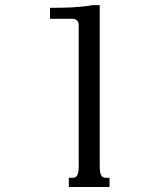

<svg xmlns="http://www.w3.org/2000/svg" viewBox="-20 -747 626 767"><path d="M378.4 -85Q378.4 -69.8 379.9 -60.5Q381.3 -51.3 384.8 -45.9Q388.2 -40.5 392.8 -38.6Q397.5 -36.6 404.3 -36.6H417.5V0H254.9V-36.6H268.6Q274.9 -36.6 279.8 -38.6Q284.7 -40.5 288.1 -45.9Q291.5 -51.3 293 -60.5Q294.4 -69.8 294.4 -85V-647.9Q294.4 -657.2 288.1 -664.6Q281.7 -671.9 270.5 -671.9H179.7V-715.8Q203.1 -715.8 223.9 -716.1Q244.6 -716.3 264.9 -717.3Q285.2 -718.3 306.2 -720.5Q327.1 -722.7 351.1 -726.6H378.4Z"/></svg>

Font: Arian AMU Serif
Style: Regular
Weight: 400
Designer: Ruben Hakobyan (Tarumian)
Foundry: Ruben Hakobyan (Tarumian)
Version: Version 1.002